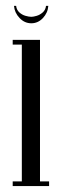

<svg xmlns="http://www.w3.org/2000/svg" viewBox="-20 -630 206 650"><path d="M53.9 -495H115.4V0H53.9ZM115.4 0V-16H146.2V0ZM23 0V-16H53.9V0ZM23 -479V-495H53.9V-479ZM135.8 -610.1H143.6Q141.8 -586.4 125.2 -568.8Q108.6 -551.2 86 -551.2Q63.1 -551.2 46.2 -569.1Q29.2 -587 27.4 -610.1H34.6Q36.1 -596.5 45.4 -588.1Q54.8 -579.6 66.4 -576.4Q78.1 -573.1 86 -573.1Q92.9 -573.1 104.1 -576.4Q115.2 -579.6 124.8 -588.1Q134.2 -596.5 135.8 -610.1Z"/></svg>

Font: Emberly Black
Style: Regular
Weight: 900
Designer: Rajesh Rajput
Foundry: Rajesh Rajput
Version: Version 1.000